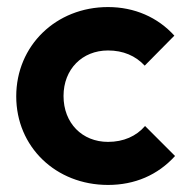

<svg xmlns="http://www.w3.org/2000/svg" viewBox="-20 -514 532 544"><path d="M286 10C362 10 427 -18 476 -72L391 -157C366 -128 330 -112 286 -112C213 -112 160 -165 160 -242C160 -318 213 -371 286 -371C329 -371 364 -356 390 -328L474 -413C427 -465 361 -494 286 -494C139 -494 26 -385 26 -241C26 -98 138 10 286 10Z"/></svg>

Font: MV Cash SemiBold
Style: Regular
Weight: 600
Designer: Rodrigo Fuenzalida
Foundry: fragTYPE
Version: Version 1.100;Glyphs 3.1.2 (3151)